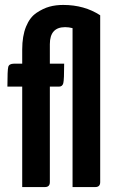

<svg xmlns="http://www.w3.org/2000/svg" viewBox="-20 -758 459 778"><path d="M236 -738Q322 -738 386 -696V-20Q386 0 366 0H274V-644Q259 -648 244 -648Q182 -648 182 -579V-500H240Q240 -435 236.5 -421Q233 -407 219 -407H182V-20Q182 0 162 0H70V-407H10Q10 -474 13.5 -487Q17 -500 37 -500H70V-557Q70 -612 85.5 -650Q101 -688 128 -706Q155 -724 180.5 -731Q206 -738 236 -738Z"/></svg>

Font: Yanone Kaffeesatz Bold
Style: Regular
Weight: 700
Designer: Yanone (Cyrillic: Daniel Pouzeot)
Foundry: Yanone
Version: Version 1.003;PS 001.003;hotconv 1.0.88;makeotf.lib2.5.64775